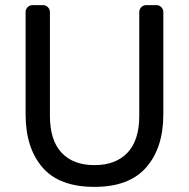

<svg xmlns="http://www.w3.org/2000/svg" viewBox="-20 -720 738 750"><path d="M618 -673V-273Q618 -143 551.5 -66.5Q485 10 349 10Q211 10 145.5 -66.5Q80 -143 80 -273V-673Q80 -684 88 -692Q96 -700 107 -700H148Q159 -700 167 -692Q175 -684 175 -673V-268Q175 -172 220.5 -123.5Q266 -75 349 -75Q432 -75 478 -123.5Q524 -172 524 -268V-673Q524 -684 532 -692Q540 -700 551 -700H591Q602 -700 610 -692Q618 -684 618 -673Z"/></svg>

Font: Contemporary
Style: Regular
Weight: 400
Designer: Victor Tran
Foundry: Victor Tran
Version: Version 1.100